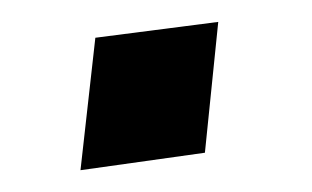

<svg xmlns="http://www.w3.org/2000/svg" viewBox="-20 -153 288 177"><path d="M181.2 -132.8 67.9 -118.2 54.2 3.9 168.9 -12.2Z"/></svg>

Font: Comic Neue Angular
Style: Bold
Weight: 700
Designer: Craig Rozynski
Foundry: Craig Rozynski
Version: Version 2.003